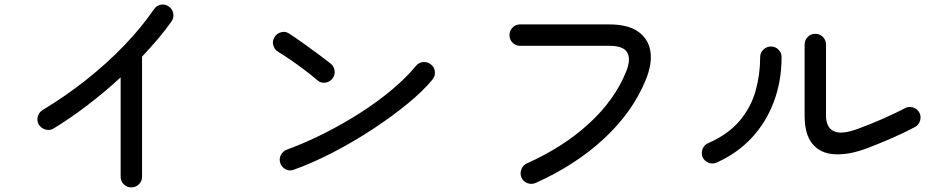

<svg xmlns="http://www.w3.org/2000/svg" viewBox="-20 -786 4040 834"><path d="M550 28Q531 28 517.5 14.5Q504 1 504 -18V-450Q437 -388 362 -330.5Q287 -273 213 -228Q197 -218 178.5 -223Q160 -228 149 -244Q139 -261 144 -279.5Q149 -298 165 -308Q263 -367 353 -438Q443 -509 519 -588Q595 -667 649 -746Q660 -762 678.5 -765.5Q697 -769 713 -758Q729 -747 732.5 -728Q736 -709 725 -693Q699 -656 666.5 -617.5Q634 -579 597 -540V-18Q597 1 583.5 14.5Q570 28 550 28Z M1257 -49Q1239 -42 1222 -50Q1205 -58 1198 -76Q1191 -94 1199.5 -111.5Q1208 -129 1226 -136Q1308 -166 1390 -207.5Q1472 -249 1547.5 -297.5Q1623 -346 1684.5 -398Q1746 -450 1787 -500Q1799 -515 1818 -516.5Q1837 -518 1852 -506Q1867 -494 1869 -475Q1871 -456 1859 -441Q1819 -392 1751 -336Q1683 -280 1600 -225.5Q1517 -171 1428.5 -125Q1340 -79 1257 -49ZM1359 -437Q1335 -458 1304.5 -481Q1274 -504 1243.5 -525Q1213 -546 1188 -561Q1172 -571 1167 -589.5Q1162 -608 1172 -624Q1182 -641 1201 -646Q1220 -651 1236 -640Q1261 -624 1295.5 -599.5Q1330 -575 1363 -550.5Q1396 -526 1416 -510Q1431 -498 1433.5 -479Q1436 -460 1424 -445Q1413 -430 1393.5 -427Q1374 -424 1359 -437Z M2306 9Q2289 16 2271 9.5Q2253 3 2245 -15Q2238 -32 2244.5 -50Q2251 -68 2268 -76Q2427 -147 2538.5 -249.5Q2650 -352 2699 -473Q2721 -526 2705.5 -556.5Q2690 -587 2626 -587H2239Q2220 -587 2206.5 -600.5Q2193 -614 2193 -633Q2193 -653 2206.5 -666.5Q2220 -680 2239 -680H2626Q2707 -680 2751.5 -649Q2796 -618 2805 -564Q2814 -510 2785 -439Q2729 -301 2605.5 -185.5Q2482 -70 2306 9Z M3741 -140Q3664 -112 3603.5 -116Q3543 -120 3509 -161Q3475 -202 3475 -285V-592Q3475 -612 3488.5 -625.5Q3502 -639 3521 -639Q3541 -639 3554.5 -625.5Q3568 -612 3568 -592V-285Q3568 -232 3602 -216Q3636 -200 3708 -227Q3763 -247 3817 -271Q3871 -295 3911 -316Q3928 -325 3946.5 -319Q3965 -313 3974 -296Q3982 -280 3976.5 -261.5Q3971 -243 3954 -234Q3907 -209 3850.5 -184.5Q3794 -160 3741 -140ZM3093 -80Q3076 -72 3058 -79Q3040 -86 3032 -103Q3025 -121 3032 -139Q3039 -157 3056 -164Q3144 -203 3193 -261.5Q3242 -320 3262 -391Q3282 -462 3282 -538Q3282 -557 3296 -570.5Q3310 -584 3329 -584Q3348 -584 3361.5 -570.5Q3375 -557 3375 -538Q3375 -433 3341 -343Q3307 -253 3244 -186Q3181 -119 3093 -80Z"/></svg>

Font: Zen Maru Gothic Medium
Style: Regular
Weight: 500
Designer: Yoshimichi Ohira
Foundry: Positype
Version: Version 1.001